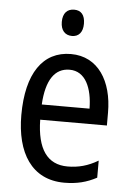

<svg xmlns="http://www.w3.org/2000/svg" viewBox="-53 -778 569 829"><g transform="rotate(5 231.0 -364.0)"><path d="M235 -738C205 -738 186 -719 186 -681C186 -644 205 -624 235 -624C264 -624 282 -644 282 -681C282 -719 265 -738 235 -738ZM238 -546C116 -546 47 -445 47 -265C47 -102 115 10 257 10C311 10 354 -1 397 -24V-98C353 -72 312 -61 265 -61C177 -61 132 -125 130 -252H419V-308C419 -444 356 -546 238 -546ZM238 -478C307 -478 337 -407 338 -318H131C137 -425 174 -478 238 -478Z"/></g></svg>

Font: Noto Sans Lao Looped Condensed
Style: Regular
Weight: 400
Width: 3
Designer: Mark Frömberg, Ben Mitchell
Foundry: The Fontpad Ltd
Version: Version 1.003